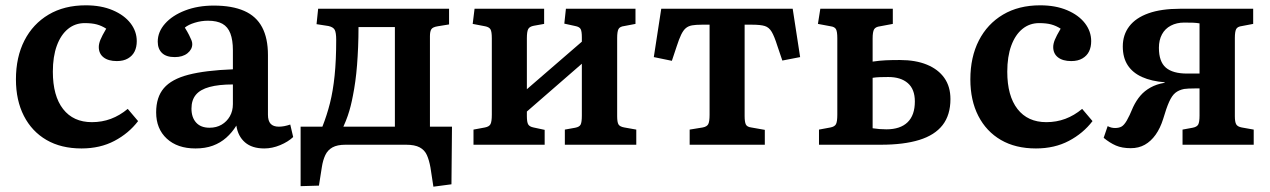

<svg xmlns="http://www.w3.org/2000/svg" viewBox="-20 -545 4782 723"><path d="M287 14Q210 14 155 -18Q100 -50 70 -108.5Q40 -167 40 -246Q40 -330 72 -392.5Q104 -455 163 -490Q222 -525 303 -525Q361 -525 404.5 -506.5Q448 -488 471.5 -457.5Q495 -427 495 -390Q495 -368 487 -351.5Q479 -335 462 -325Q445 -315 420 -315Q388 -315 370 -329Q352 -343 352 -368Q352 -380 358 -395Q364 -410 380 -437Q363 -448 344.5 -453Q326 -458 299 -458Q263 -458 236 -436Q209 -414 194 -373Q179 -332 179 -275Q179 -184 217.5 -134.5Q256 -85 326 -85Q364 -85 397.5 -97.5Q431 -110 461 -135L500 -89Q465 -43 411 -14.5Q357 14 287 14Z M716 14Q648 14 608 -23Q568 -60 568 -122Q568 -179 597 -213Q626 -247 689.5 -263.5Q753 -280 857 -284V-356Q857 -394 847.5 -419Q838 -444 817.5 -455.5Q797 -467 763 -467Q738 -467 713.5 -459.5Q689 -452 676 -441Q686 -425 692 -413Q698 -401 701 -393.5Q704 -386 704 -379Q704 -359 686 -344.5Q668 -330 638 -330Q606 -330 590 -345.5Q574 -361 574 -388Q574 -425 601.5 -456Q629 -487 677 -505.5Q725 -524 785 -524Q854 -524 899.5 -504Q945 -484 967 -442.5Q989 -401 989 -338V-113Q989 -90 999 -79Q1009 -68 1030 -68Q1040 -68 1050.5 -70Q1061 -72 1073 -76L1084 -29Q1065 -11 1035 1.5Q1005 14 975 14Q929 14 902.5 -9Q876 -32 870 -72Q854 -46 832 -26.5Q810 -7 781.5 3.5Q753 14 716 14ZM769 -64Q795 -64 814.5 -75.5Q834 -87 845.5 -107Q857 -127 857 -153V-227Q804 -227 769 -217.5Q734 -208 717.5 -188Q701 -168 701 -136Q701 -103 718.5 -83.5Q736 -64 769 -64Z M1612 158 1601 86Q1596 58 1587.5 39Q1579 20 1560.5 10Q1542 0 1509 0H1281Q1250 0 1232 10Q1214 20 1205 39Q1196 58 1192 84L1181 154L1112 156V-68H1194Q1211 -111 1222.5 -156.5Q1234 -202 1240 -260Q1246 -318 1246 -395Q1246 -422 1240.5 -432.5Q1235 -443 1217 -447L1172 -454L1178 -512H1671V-453L1628 -446Q1609 -443 1604 -434.5Q1599 -426 1599 -409V-68H1682L1680 149ZM1273 -68H1467V-443H1330Q1330 -404 1328.5 -368Q1327 -332 1324.5 -300Q1322 -268 1318 -239Q1314 -210 1309 -185Q1305 -164 1300.5 -146Q1296 -128 1289.5 -109Q1283 -90 1273 -68Z M1763 0V-57L1806 -65Q1822 -68 1827 -77.5Q1832 -87 1832 -113V-401Q1832 -426 1827 -434.5Q1822 -443 1807 -446L1760 -455L1767 -512H2029V-455L1990 -448Q1974 -445 1969 -435.5Q1964 -426 1964 -401V-209L2171 -388V-405Q2171 -427 2166.5 -435.5Q2162 -444 2146 -447L2105 -456L2111 -512H2373V-455L2331 -447Q2314 -445 2309 -435.5Q2304 -426 2304 -402V-107Q2304 -85 2309 -76.5Q2314 -68 2331 -65L2376 -57V0H2107V-57L2146 -64Q2162 -67 2166.5 -76Q2171 -85 2171 -110V-305L1964 -125V-108Q1964 -85 1969 -76.5Q1974 -68 1989 -65L2031 -56V0Z M2577 0V-57L2626 -65Q2642 -68 2647 -77.5Q2652 -87 2652 -113V-452H2622Q2600 -452 2586 -449.5Q2572 -447 2562.5 -439Q2553 -431 2545 -414.5Q2537 -398 2528 -370L2510 -316L2442 -330L2470 -512H2965L2993 -330L2926 -317L2907 -373Q2896 -408 2886 -425Q2876 -442 2860 -447Q2844 -452 2813 -452H2784V-108Q2784 -86 2788.5 -76.5Q2793 -67 2809 -65L2860 -56V0Z M3064 0V-57L3107 -65Q3123 -68 3128 -77.5Q3133 -87 3133 -113V-401Q3133 -426 3128 -435Q3123 -444 3108 -446L3060 -455L3069 -512H3342V-455L3294 -446Q3277 -444 3271.5 -434.5Q3266 -425 3266 -400V-313Q3293 -317 3316 -318Q3339 -319 3369 -319Q3428 -319 3470.5 -301.5Q3513 -284 3536 -251.5Q3559 -219 3559 -172Q3559 -112 3529.5 -74Q3500 -36 3441.5 -18Q3383 0 3297 0ZM3318 -58Q3370 -58 3397.5 -84.5Q3425 -111 3425 -163Q3425 -209 3398.5 -232Q3372 -255 3325 -255Q3307 -255 3293 -254.5Q3279 -254 3266 -252V-62Q3279 -60 3292 -59Q3305 -58 3318 -58Z M3881 14Q3804 14 3749 -18Q3694 -50 3664 -108.5Q3634 -167 3634 -246Q3634 -330 3666 -392.5Q3698 -455 3757 -490Q3816 -525 3897 -525Q3955 -525 3998.5 -506.5Q4042 -488 4065.5 -457.5Q4089 -427 4089 -390Q4089 -368 4081 -351.5Q4073 -335 4056 -325Q4039 -315 4014 -315Q3982 -315 3964 -329Q3946 -343 3946 -368Q3946 -380 3952 -395Q3958 -410 3974 -437Q3957 -448 3938.5 -453Q3920 -458 3893 -458Q3857 -458 3830 -436Q3803 -414 3788 -373Q3773 -332 3773 -275Q3773 -184 3811.5 -134.5Q3850 -85 3920 -85Q3958 -85 3991.5 -97.5Q4025 -110 4055 -135L4094 -89Q4059 -43 4005 -14.5Q3951 14 3881 14Z M4238 13Q4205 13 4182 3Q4159 -7 4136 -26L4151 -70Q4159 -66 4165.5 -64.5Q4172 -63 4179 -63Q4194 -63 4203.5 -68.5Q4213 -74 4223 -91Q4233 -108 4247 -142Q4259 -167 4274.5 -185Q4290 -203 4312.5 -215.5Q4335 -228 4364 -233L4367 -235Q4316 -239 4280.5 -255Q4245 -271 4226.5 -299.5Q4208 -328 4208 -370Q4208 -414 4232.5 -446Q4257 -478 4305 -495Q4353 -512 4423 -512H4699V-455L4657 -447Q4640 -445 4635 -435.5Q4630 -426 4630 -402V-107Q4630 -86 4635 -77Q4640 -68 4656 -65L4701 -57V0H4433V-57L4471 -64Q4487 -67 4492 -76Q4497 -85 4497 -110V-212Q4490 -212 4478.5 -212Q4467 -212 4456 -211.5Q4445 -211 4439 -210Q4419 -206 4406 -195.5Q4393 -185 4382.5 -161.5Q4372 -138 4360 -97Q4349 -62 4331.5 -37.5Q4314 -13 4291 0Q4268 13 4238 13ZM4450 -268H4497V-457Q4485 -459 4473 -459.5Q4461 -460 4439 -460Q4411 -460 4389 -448.5Q4367 -437 4355.5 -415.5Q4344 -394 4344 -365Q4344 -313 4370 -290.5Q4396 -268 4450 -268Z"/></svg>

Font: Literata 18pt SemiBold
Style: Regular
Weight: 600
Designer: Latin by Veronika Burian and Jose Scaglione. Greek by Irene Vlachou. Cyrillic by Vera Evstafieva.
Foundry: TypeTogether
Version: Version 3.103;gftools[0.9.29]